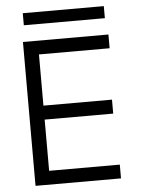

<svg xmlns="http://www.w3.org/2000/svg" viewBox="-56 -859 666 904"><g transform="rotate(-5 277.0 -407.5)"><path d="M75 0V-680H479V-615H145V-373H469V-307H145V-65H479V0ZM86 -758V-815H469V-758Z"/></g></svg>

Font: Teachers
Style: Regular
Weight: 400
Designer: Alfredo Marco Pradil, Chank Diesel
Version: Version 1.001